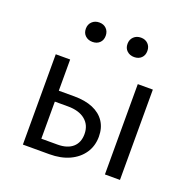

<svg xmlns="http://www.w3.org/2000/svg" viewBox="-111 -717 823 827"><g transform="rotate(20 300.0 -303.5)"><path d="M78 0V-414H144V-51H218Q263 -51 287.5 -72.5Q312 -94 312 -133Q312 -174 283.5 -197.5Q255 -221 204 -221H125V-271H215Q265 -271 300.5 -256Q336 -241 355 -212.5Q374 -184 374 -144Q374 -101 352 -68.5Q330 -36 291 -18Q252 0 199 0ZM454 0V-414H523V0ZM208 -518Q188 -518 175 -530Q162 -542 162 -562Q162 -582 175 -594.5Q188 -607 208 -607Q228 -607 240.5 -594.5Q253 -582 253 -562Q253 -542 240.5 -530Q228 -518 208 -518ZM399 -518Q379 -518 366 -530Q353 -542 353 -562Q353 -582 366 -594.5Q379 -607 399 -607Q419 -607 431.5 -594.5Q444 -582 444 -562Q444 -542 431.5 -530Q419 -518 399 -518Z"/></g></svg>

Font: Ysabeau Office
Style: Regular
Weight: 400
Designer: Christian Thalmann (Catharsis Fonts)
Version: Version 2.001;gftools[0.9.30]; featfreeze: tnum,lnum,ss02